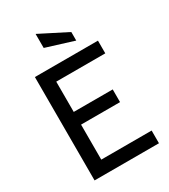

<svg xmlns="http://www.w3.org/2000/svg" viewBox="-219 -1021 993 1126"><g transform="rotate(-30 277.0 -458.5)"><path d="M80 0V-700H507V-614H175V-409H439V-323H175V-86H516V0ZM397 -764 210 -822V-917L397 -822Z"/></g></svg>

Font: Cabin VF Beta
Style: Regular
Weight: 400
Designer: Pablo Impallari
Foundry: Pablo Impallari. http://www.impallari.com Igino Marini. http://www.ikern.com
Version: Version 2.200